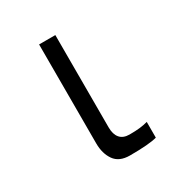

<svg xmlns="http://www.w3.org/2000/svg" viewBox="-168 -855 937 983"><g transform="rotate(-30 300.0 -363.5)"><path d="M296 -726V-180Q296 -139 314.8 -117Q333.5 -95 371 -95Q407.5 -95 431.8 -97.8Q456 -100.5 479 -107V-14Q434 -1 319 -1Q256 -1 228 -41Q200 -81 200 -141V-726Z"/></g></svg>

Font: JuliaMono Light
Style: Regular
Weight: 300
Monospace: yes
Designer: cormullion
Foundry: corm
Version: Version 0.054; ttfautohint (v1.8.4)